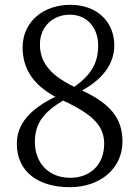

<svg xmlns="http://www.w3.org/2000/svg" viewBox="-20 -764 579 798"><path d="M272 -25C183 -25 125 -86 125 -174C125 -252 162 -298 242 -346C373 -286 413 -236 413 -166C413 -83 358 -25 272 -25ZM146 -580C146 -657 204 -703 270 -703C346 -703 388 -644 388 -576C388 -503 361 -455 289 -403C175 -457 146 -517 146 -580ZM321 -388C425 -445 455 -515 455 -575C455 -673 384 -744 272 -744C162 -744 74 -675 74 -567C74 -483 114 -413 210 -362C105 -310 50 -250 50 -166C50 -51 138 14 270 14C396 14 489 -63 489 -176C489 -272 439 -333 321 -388Z"/></svg>

Font: Shippori Mincho
Style: Regular
Weight: 400
Designer: Bonji Tadano  Ryoko NISHIZUKA  (kana & ideographs); Frank Grießhammer (Latin, Greek & Cyrillic); Wenlong ZHANG  (bopomof
Foundry: Adobe Systems Incorporated
Version: Version 1.003;PS 1.001;hotconv 16.6.54;makeotf.lib2.5.65590